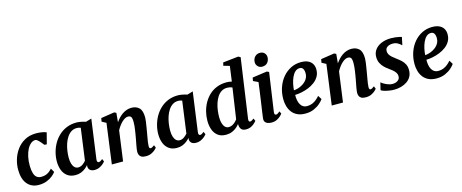

<svg xmlns="http://www.w3.org/2000/svg" viewBox="-43 -1500 5282 2194"><g transform="rotate(-15 2598.0 -403.0)"><path d="M214 10Q129.5 10 79.8 -48.2Q30 -106.5 29 -217Q28.5 -277.5 47 -339.2Q65.5 -401 103.8 -453Q142 -505 199.8 -536.5Q257.5 -568 335 -568Q364 -568 398 -563Q432 -558 455 -547.5L420.5 -414.5L392 -417Q380.5 -432 364.8 -450.8Q349 -469.5 333.2 -483Q317.5 -496.5 305.5 -496.5Q278.5 -496.5 253.5 -476.8Q228.5 -457 209.2 -420.8Q190 -384.5 179 -334.5Q168 -284.5 169 -224Q170.5 -170.5 181.2 -137Q192 -103.5 212.8 -87.8Q233.5 -72 264.5 -72Q295.5 -72 318.8 -80.2Q342 -88.5 360 -102.5Q378 -116.5 393.5 -134L420 -89Q407.5 -70 379.8 -46.8Q352 -23.5 310.5 -6.8Q269 10 214 10Z M924 -103Q921 -82 927 -73.2Q933 -64.5 943 -64.5Q951 -64.5 961.2 -69.8Q971.5 -75 987.5 -88.5L1001.5 -57.5Q996.5 -49.5 979.2 -33.2Q962 -17 934.8 -3.5Q907.5 10 873 10Q843 10 823 -4.8Q803 -19.5 801.5 -50.5L803.5 -66.5Q787 -48 764.8 -30.2Q742.5 -12.5 713.8 -1.2Q685 10 649 10Q591 10 553.5 -17.8Q516 -45.5 498.2 -92.2Q480.5 -139 480.5 -195.5Q480.5 -249.5 494.8 -303.2Q509 -357 536.2 -404.5Q563.5 -452 603.8 -489Q644 -526 696 -547Q748 -568 811 -568Q837.5 -568 868.2 -561.5Q899 -555 920 -547.5L988 -567.5ZM844.5 -497Q834 -501.5 822.2 -503.8Q810.5 -506 798.5 -506Q761.5 -506 733 -487.8Q704.5 -469.5 683.5 -438.2Q662.5 -407 649 -367.5Q635.5 -328 629 -285Q622.5 -242 622.5 -201Q622.5 -158.5 632.2 -128.2Q642 -98 659.8 -82.2Q677.5 -66.5 701 -66.5Q715.5 -66.5 728.8 -71.2Q742 -76 753.5 -84Q765 -92 775 -101.5Q785 -111 793 -120.5Z M1271.5 -447.5Q1289.5 -473.5 1310.2 -495.5Q1331 -517.5 1355 -533.8Q1379 -550 1405.8 -559Q1432.5 -568 1461.5 -568Q1517 -568 1551.5 -535.5Q1586 -503 1586 -421Q1586 -404 1581.8 -373Q1577.5 -342 1571.8 -308Q1566 -274 1561.5 -247Q1557.5 -222 1552.2 -194.2Q1547 -166.5 1543.2 -140.2Q1539.5 -114 1539 -94Q1539 -76.5 1544 -70.5Q1549 -64.5 1555.5 -64.5Q1564.5 -64.5 1574.8 -69.8Q1585 -75 1601 -87.5L1614 -56.5Q1610 -49.5 1593 -33.5Q1576 -17.5 1548 -3.8Q1520 10 1481 10Q1446 10 1427.8 -0.8Q1409.5 -11.5 1403 -28.8Q1396.5 -46 1396.5 -65Q1397 -78 1399.2 -95.5Q1401.5 -113 1405.5 -133.8Q1409.5 -154.5 1413.5 -176Q1417.5 -197.5 1421.5 -218Q1425 -238.5 1429.2 -262.2Q1433.5 -286 1437 -311.5Q1440.5 -337 1443 -361.5Q1445.5 -386 1445 -407.5Q1444.5 -437 1439.8 -452.8Q1435 -468.5 1424.5 -474.8Q1414 -481 1397 -481Q1380.5 -481 1362 -471Q1343.5 -461 1325.5 -443.8Q1307.5 -426.5 1290.8 -403.8Q1274 -381 1260.5 -355.5L1212 0H1079L1143 -475.5L1092 -503L1099.5 -543.5L1258.5 -568L1281.5 -556.5Z M2124 -103Q2121 -82 2127 -73.2Q2133 -64.5 2143 -64.5Q2151 -64.5 2161.2 -69.8Q2171.5 -75 2187.5 -88.5L2201.5 -57.5Q2196.5 -49.5 2179.2 -33.2Q2162 -17 2134.8 -3.5Q2107.5 10 2073 10Q2043 10 2023 -4.8Q2003 -19.5 2001.5 -50.5L2003.5 -66.5Q1987 -48 1964.8 -30.2Q1942.5 -12.5 1913.8 -1.2Q1885 10 1849 10Q1791 10 1753.5 -17.8Q1716 -45.5 1698.2 -92.2Q1680.5 -139 1680.5 -195.5Q1680.5 -249.5 1694.8 -303.2Q1709 -357 1736.2 -404.5Q1763.5 -452 1803.8 -489Q1844 -526 1896 -547Q1948 -568 2011 -568Q2037.5 -568 2068.2 -561.5Q2099 -555 2120 -547.5L2188 -567.5ZM2044.5 -497Q2034 -501.5 2022.2 -503.8Q2010.5 -506 1998.5 -506Q1961.5 -506 1933 -487.8Q1904.5 -469.5 1883.5 -438.2Q1862.5 -407 1849 -367.5Q1835.5 -328 1829 -285Q1822.5 -242 1822.5 -201Q1822.5 -158.5 1832.2 -128.2Q1842 -98 1859.8 -82.2Q1877.5 -66.5 1901 -66.5Q1915.5 -66.5 1928.8 -71.2Q1942 -76 1953.5 -84Q1965 -92 1975 -101.5Q1985 -111 1993 -120.5Z M2717.5 -102Q2715 -84 2718.8 -74.2Q2722.5 -64.5 2733 -64.5Q2741 -64.5 2751.2 -69.5Q2761.5 -74.5 2778.5 -87.5L2792 -57Q2786.5 -50 2770.5 -34Q2754.5 -18 2728.2 -4Q2702 10 2666.5 10Q2630.5 10 2612.8 -7.5Q2595 -25 2592 -59L2591 -73.5Q2577 -54 2554 -34.8Q2531 -15.5 2499.8 -2.8Q2468.5 10 2428.5 10Q2369.5 10 2332.8 -18.8Q2296 -47.5 2279.2 -94.8Q2262.5 -142 2262.5 -197.5Q2262.5 -251 2275.5 -304.2Q2288.5 -357.5 2314.5 -404.8Q2340.5 -452 2379.2 -489Q2418 -526 2470.5 -547Q2523 -568 2588.5 -568Q2602 -568 2618 -565.8Q2634 -563.5 2648.5 -560L2673 -739.5L2601 -759.5L2610 -797L2792.5 -817L2818 -803.5ZM2638 -492.5Q2625 -499.5 2609 -502.8Q2593 -506 2576.5 -506Q2538 -506 2509 -487.2Q2480 -468.5 2459.8 -436.8Q2439.5 -405 2426.8 -365.5Q2414 -326 2408.5 -284Q2403 -242 2403 -203.5Q2403 -162.5 2412.2 -131.5Q2421.5 -100.5 2439 -83.5Q2456.5 -66.5 2481 -66.5Q2503.5 -66.5 2523 -76.2Q2542.5 -86 2558.2 -101Q2574 -116 2584.5 -131Z M2967.5 10Q2938.5 10 2918.8 1.5Q2899 -7 2890 -22.2Q2881 -37.5 2883.5 -58.5Q2886 -81 2890.8 -113.5Q2895.5 -146 2901.2 -186.5Q2907 -227 2914 -274Q2921 -321 2927.8 -372Q2934.5 -423 2941.5 -476L2883.5 -503.5L2890.5 -543L3064 -567.5L3088.5 -556L3022.5 -101Q3020 -83 3024.5 -73.8Q3029 -64.5 3039 -64.5Q3048 -64.5 3058.8 -70.2Q3069.5 -76 3086.5 -90L3099.5 -59.5Q3094 -52 3077.2 -35.5Q3060.5 -19 3033 -4.5Q3005.5 10 2967.5 10ZM3027.5 -634.5Q2998 -634.5 2977.2 -656.5Q2956.5 -678.5 2958 -708Q2959.5 -744.5 2982.2 -769.5Q3005 -794.5 3043.5 -794.5Q3076.5 -794.5 3096 -773.2Q3115.5 -752 3115 -724.5Q3114.5 -686.5 3092.5 -660.5Q3070.5 -634.5 3027.5 -634.5Z M3586.5 -102Q3573 -81 3543.2 -54.5Q3513.5 -28 3469.5 -8.5Q3425.5 11 3368 11Q3312 11 3272.8 -8Q3233.5 -27 3209.5 -59.2Q3185.5 -91.5 3174.8 -131.5Q3164 -171.5 3164 -212.5Q3164 -288.5 3187 -353.5Q3210 -418.5 3251 -467Q3292 -515.5 3347.2 -543Q3402.5 -570.5 3467 -570.5Q3519 -570.5 3552 -554.2Q3585 -538 3601 -510.2Q3617 -482.5 3617.5 -448Q3618.5 -400 3598 -363.8Q3577.5 -327.5 3543 -301.5Q3508.5 -275.5 3467 -259Q3425.5 -242.5 3383.8 -234.2Q3342 -226 3308 -225.5Q3307 -190.5 3312.8 -161.5Q3318.5 -132.5 3330.8 -111.2Q3343 -90 3362 -78.2Q3381 -66.5 3407 -66.5Q3442 -66.5 3470 -78.2Q3498 -90 3520 -108.5Q3542 -127 3559 -147ZM3436.5 -508Q3404.5 -508 3381.5 -486.2Q3358.5 -464.5 3343 -429.8Q3327.5 -395 3319 -355.5Q3310.5 -316 3308.5 -280Q3329.5 -281 3354.2 -288Q3379 -295 3403 -308Q3427 -321 3446.5 -339.5Q3466 -358 3477.2 -382.5Q3488.5 -407 3487.5 -436.5Q3486.5 -472 3473.5 -490Q3460.5 -508 3436.5 -508Z M3873 -447.5Q3891 -473.5 3911.8 -495.5Q3932.5 -517.5 3956.5 -533.8Q3980.5 -550 4007.2 -559Q4034 -568 4063 -568Q4118.5 -568 4153 -535.5Q4187.5 -503 4187.5 -421Q4187.5 -404 4183.2 -373Q4179 -342 4173.2 -308Q4167.5 -274 4163 -247Q4159 -222 4153.8 -194.2Q4148.5 -166.5 4144.8 -140.2Q4141 -114 4140.5 -94Q4140.5 -76.5 4145.5 -70.5Q4150.5 -64.5 4157 -64.5Q4166 -64.5 4176.2 -69.8Q4186.5 -75 4202.5 -87.5L4215.5 -56.5Q4211.5 -49.5 4194.5 -33.5Q4177.5 -17.5 4149.5 -3.8Q4121.5 10 4082.5 10Q4047.5 10 4029.2 -0.8Q4011 -11.5 4004.5 -28.8Q3998 -46 3998 -65Q3998.5 -78 4000.8 -95.5Q4003 -113 4007 -133.8Q4011 -154.5 4015 -176Q4019 -197.5 4023 -218Q4026.5 -238.5 4030.8 -262.2Q4035 -286 4038.5 -311.5Q4042 -337 4044.5 -361.5Q4047 -386 4046.5 -407.5Q4046 -437 4041.2 -452.8Q4036.5 -468.5 4026 -474.8Q4015.5 -481 3998.5 -481Q3982 -481 3963.5 -471Q3945 -461 3927 -443.8Q3909 -426.5 3892.2 -403.8Q3875.5 -381 3862 -355.5L3813.5 0H3680.5L3744.5 -475.5L3693.5 -503L3701 -543.5L3860 -568L3883 -556.5Z M4638.5 -458.5H4634Q4624 -471 4597.5 -487.2Q4571 -503.5 4535 -503.5Q4511 -503.5 4491.2 -496.5Q4471.5 -489.5 4459.5 -475.5Q4447.5 -461.5 4447 -439.5Q4446.5 -417.5 4457 -398.8Q4467.5 -380 4487.5 -362.5Q4507.5 -345 4534 -325.5Q4560.5 -306.5 4584.5 -284.5Q4608.5 -262.5 4623.5 -233.2Q4638.5 -204 4638.5 -163Q4638.5 -120 4620.5 -87.5Q4602.5 -55 4571.5 -33.5Q4540.5 -12 4500.8 -1Q4461 10 4417 10Q4388.5 10 4356.5 4.5Q4324.5 -1 4299.2 -9Q4274 -17 4264.5 -25.5L4285.5 -112H4287Q4297.5 -102 4318.8 -89.5Q4340 -77 4365.8 -67.8Q4391.5 -58.5 4416 -58.5Q4437 -58.5 4457.2 -65.2Q4477.5 -72 4491 -87.2Q4504.5 -102.5 4504.5 -128Q4504.5 -150.5 4492.2 -169.2Q4480 -188 4459.5 -205.5Q4439 -223 4413.5 -240.5Q4391.5 -255.5 4368.8 -277.8Q4346 -300 4330.2 -331.2Q4314.5 -362.5 4314.5 -404.5Q4314.5 -453.5 4342.2 -490.2Q4370 -527 4419 -547.5Q4468 -568 4531 -568Q4557.5 -568 4583.5 -565Q4609.5 -562 4629.2 -557.5Q4649 -553 4657.5 -549.5Z M5139 -102Q5125.5 -81 5095.8 -54.5Q5066 -28 5022 -8.5Q4978 11 4920.5 11Q4864.5 11 4825.2 -8Q4786 -27 4762 -59.2Q4738 -91.5 4727.2 -131.5Q4716.5 -171.5 4716.5 -212.5Q4716.5 -288.5 4739.5 -353.5Q4762.5 -418.5 4803.5 -467Q4844.5 -515.5 4899.8 -543Q4955 -570.5 5019.5 -570.5Q5071.5 -570.5 5104.5 -554.2Q5137.5 -538 5153.5 -510.2Q5169.5 -482.5 5170 -448Q5171 -400 5150.5 -363.8Q5130 -327.5 5095.5 -301.5Q5061 -275.5 5019.5 -259Q4978 -242.5 4936.2 -234.2Q4894.5 -226 4860.5 -225.5Q4859.5 -190.5 4865.2 -161.5Q4871 -132.5 4883.2 -111.2Q4895.5 -90 4914.5 -78.2Q4933.5 -66.5 4959.5 -66.5Q4994.5 -66.5 5022.5 -78.2Q5050.5 -90 5072.5 -108.5Q5094.5 -127 5111.5 -147ZM4989 -508Q4957 -508 4934 -486.2Q4911 -464.5 4895.5 -429.8Q4880 -395 4871.5 -355.5Q4863 -316 4861 -280Q4882 -281 4906.8 -288Q4931.5 -295 4955.5 -308Q4979.5 -321 4999 -339.5Q5018.5 -358 5029.8 -382.5Q5041 -407 5040 -436.5Q5039 -472 5026 -490Q5013 -508 4989 -508Z"/></g></svg>

Font: Merriweather Light 18pt
Style: Bold Italic
Weight: 700
Italic angle: -7.8°
Version: Version 2.101